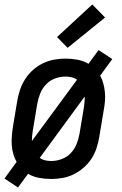

<svg xmlns="http://www.w3.org/2000/svg" viewBox="-23 -789 543 855"><path d="M57 46 -3 6 51 -68Q42 -84 36.5 -102.5Q31 -121 29.5 -140.5Q28 -160 29.5 -180Q31 -200 34 -221L54 -341Q58 -365 66.5 -390Q75 -415 89.5 -437.5Q104 -460 124.5 -478Q145 -496 169 -507.5Q193 -519 218.5 -523.5Q244 -528 269 -528Q296 -528 322.5 -523Q349 -518 371 -505L416 -566L477 -526L423 -452Q432 -436 437 -417.5Q442 -399 444 -379.5Q446 -360 444.5 -340Q443 -320 439 -299L419 -179Q415 -155 407 -130Q399 -105 384.5 -82.5Q370 -60 349 -42Q328 -24 304.5 -12.5Q281 -1 255.5 3.5Q230 8 205 8Q177 8 150.5 3Q124 -2 102 -15ZM119 -161 320 -434Q309 -442 295.5 -445Q282 -448 268 -448Q245 -448 222 -439.5Q199 -431 182 -413Q165 -395 156 -372.5Q147 -350 143 -327L123 -207Q121 -196 120 -184Q119 -172 119 -161ZM206 -72Q228 -72 251.5 -80.5Q275 -89 292 -107Q309 -125 318 -147.5Q327 -170 331 -193L351 -313Q352 -324 353.5 -336Q355 -348 354 -359L154 -86Q165 -78 178.5 -75Q192 -72 206 -72ZM278 -576 231 -624 388 -769 445 -711Z"/></svg>

Font: Iosevka SS04 Medium
Style: Italic
Weight: 500
Italic angle: -9°
Monospace: yes
Designer: Belleve Invis
Foundry: Belleve Invis
Version: Version 19.0.0; ttfautohint (v1.8.4)